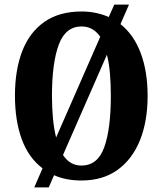

<svg xmlns="http://www.w3.org/2000/svg" viewBox="-20 -775 707 835"><path d="M165 -43Q104 -89 74.5 -170Q45 -251 45 -359Q45 -470 76.5 -552Q108 -634 172.5 -679.5Q237 -725 335 -725Q369 -725 398.5 -718.5Q428 -712 453 -701L477 -755H541L504 -670Q562 -624 592 -544Q622 -464 622 -358Q622 -247 588.5 -164.5Q555 -82 491 -36Q427 10 334 10Q267 10 215 -13L192 40H129ZM416 -615Q385 -660 335 -660Q265 -660 235.5 -580.5Q206 -501 206 -358Q206 -304 210.5 -258.5Q215 -213 224 -177ZM334 -55Q405 -55 433.5 -135Q462 -215 462 -358Q462 -412 458 -457Q454 -502 445 -537L254 -101Q284 -55 334 -55Z"/></svg>

Font: Noto Serif Ethiopic ExtraCondensed ExtraBold
Style: Regular
Weight: 800
Width: 2
Designer: Monotype Design Team
Foundry: Monotype Imaging Inc.
Version: Version 2.102; ttfautohint (v1.8.4.7-5d5b)